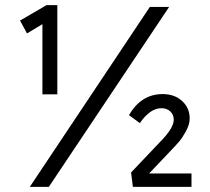

<svg xmlns="http://www.w3.org/2000/svg" viewBox="-20 -727 818 747"><path d="M145 -360V-633L85 -597L58 -647L161 -707H203V-360H174ZM96 0 563 -700H638L170 0ZM482 -279Q529 -361 613 -361Q659 -361 688.5 -334Q718 -307 718 -266Q718 -243 703.5 -216.5Q689 -190 676 -175Q663 -160 638 -134L560 -52H725V0H497L490 -56L601 -173Q656 -228 656 -261Q656 -281 642.5 -293.5Q629 -306 608 -306Q564 -306 524 -248Z"/></svg>

Font: Easer Grotesk Light
Style: Regular
Weight: 300
Designer: Boardeaser, Bonnie Shaver-Troup, Thomas Jockin
Foundry: Lexend
Version: Version 1.008;Glyphs 3.1.2 (3151)